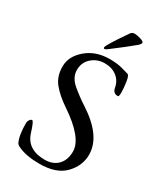

<svg xmlns="http://www.w3.org/2000/svg" viewBox="-213 -936 890 1037"><g transform="rotate(30 232.5 -417.0)"><path d="M202.1 -704.1Q202.1 -718.3 284.2 -836.9Q293 -850.1 309.1 -850.1Q325.2 -849.6 347.2 -842.8Q369.1 -835.9 369.1 -828.1Q369.1 -820.3 356 -808.1Q311 -770 226.1 -706.1Q213.9 -696.8 208 -696.8Q202.1 -696.8 202.1 -704.1ZM227.1 -17.1Q277.8 -17.1 308.1 -47.9Q337.9 -78.6 337.9 -131.8Q337.9 -215.8 186 -317.9Q125 -358.9 91.8 -400.4Q58.6 -441.9 59.1 -503.4Q59.1 -564.9 116.2 -614.3Q173.3 -663.6 259.8 -664.1Q309.6 -664.1 342.8 -654.3Q376 -644.5 378.9 -644Q393.1 -644 398.9 -604.5Q404.8 -564.9 404.8 -538.6Q404.8 -512.2 397.9 -512.2Q369.1 -512.2 362.8 -540Q356 -583 325.2 -606.9Q294.9 -630.9 249 -630.9Q203.1 -630.9 169.4 -601.6Q135.7 -572.3 135.7 -524.4Q135.7 -476.6 182.1 -439Q228 -400.9 269 -375Q421.9 -275.9 421.9 -160.2Q421.9 -91.3 370.1 -37.6Q318.4 16.1 213.9 16.1Q130.9 16.1 80.1 -7.8Q63 -15.6 59.1 -24.9Q41 -63 41 -140.1Q41 -147.9 47.4 -158.7Q53.7 -168.9 62.5 -168.9Q71.3 -168.9 91.8 -103Q119.6 -17.1 227.1 -17.1Z"/></g></svg>

Font: EBGaramond
Style: Regular
Weight: 400
Version: Version 000.012g